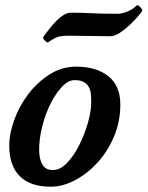

<svg xmlns="http://www.w3.org/2000/svg" viewBox="-20 -694 558 726"><path d="M180 -51Q208 -51 234 -78.5Q260 -106 280 -146Q300 -186 312.5 -230Q325 -274 325 -307Q325 -324 323.5 -339Q322 -354 315.5 -365.5Q309 -377 296.5 -384Q284 -391 262 -391Q238 -391 214.5 -366Q191 -341 171.5 -302.5Q152 -264 140 -217Q128 -170 128 -127Q128 -95 139.5 -73Q151 -51 180 -51ZM15 -144Q15 -189 34 -241Q53 -293 86.5 -337.5Q120 -382 166.5 -412Q213 -442 268 -442Q344 -442 389.5 -406Q435 -370 435 -299Q435 -234 411 -177.5Q387 -121 348.5 -79Q310 -37 263.5 -12.5Q217 12 172 12Q95 12 55 -27.5Q15 -67 15 -144ZM514 -647Q512 -645 500.5 -631Q489 -617 471.5 -600.5Q454 -584 434 -570.5Q414 -557 395 -557Q357 -557 318 -558Q279 -559 235 -559Q220 -559 204.5 -556Q189 -553 162 -534Q159 -533 155.5 -535.5Q152 -538 144 -547Q141 -553 147 -559Q156 -571 167.5 -586Q179 -601 192.5 -614.5Q206 -628 220 -637Q234 -646 248 -646Q290 -646 327.5 -644Q365 -642 412 -642Q417 -642 426 -642Q435 -642 446.5 -645Q458 -648 471 -654.5Q484 -661 498 -674Q502 -674 505 -672Q508 -670 517 -659Q520 -654 514 -647Z"/></svg>

Font: Lusitana
Style: Bold Italic
Weight: 700
Designer: Ana Paula Megda
Foundry: Ana Paula Megda
Version: Version 1.000; ttfautohint (v1.1) -l 8 -r 50 -G 200 -x 14 -D